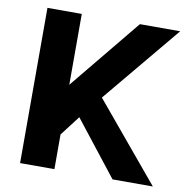

<svg xmlns="http://www.w3.org/2000/svg" viewBox="-78 -771 824 847"><g transform="rotate(10 333.5 -347.5)"><path d="M481 -695.3 220.7 -377.9V-695.3H66.9V0H220.7V-155.3L289.1 -244.6L481 0H661.6L372.1 -347.2L661.6 -695.3Z"/></g></svg>

Font: Estedad-VF-FD Black
Style: Regular
Weight: 900
Designer: Amin Abedi
Version: Version 4.000